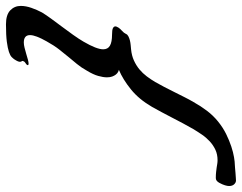

<svg xmlns="http://www.w3.org/2000/svg" viewBox="-255 -647 814 646"><g transform="rotate(-90 152.0 -324.0)"><path d="M41 -81.1Q50.3 -97.2 59.8 -115Q69.3 -132.8 78.6 -150.9Q87.9 -168.9 97.2 -186.3Q106.4 -203.6 115.2 -219.2Q140.6 -263.2 174.1 -290.3Q207.5 -317.4 240.2 -331.1Q236.8 -331.5 232.4 -334Q228 -336.4 224.1 -341.3Q220.2 -346.2 217.5 -353.5Q214.8 -360.8 214.8 -371.1Q214.8 -383.8 219.5 -400.4Q224.1 -417 236.8 -438Q248 -458 259.8 -472.2Q271.5 -486.3 283.4 -500.7Q295.4 -515.1 308.6 -532Q321.8 -548.8 335.9 -574.2Q356.9 -611.3 356.9 -629.9Q356.9 -650.9 332 -650.9Q324.7 -650.9 314.5 -648.4Q304.2 -646 293.9 -642.8Q283.7 -639.6 274.7 -637.2Q265.6 -634.8 261.2 -634.8Q255.9 -634.8 255.9 -637.2Q255.9 -639.2 256.8 -640.1Q258.3 -642.6 262.9 -645.3Q267.6 -647.9 269 -651.9Q269 -652.8 269.5 -653.3Q270 -653.8 270 -654.8Q270 -656.7 268.6 -658.4Q267.1 -660.2 267.1 -664.1Q267.1 -667 268.8 -671.1Q270.5 -675.3 274.9 -682.1Q277.8 -686.5 283 -691.7Q288.1 -696.8 300.3 -700.9Q312.5 -705.1 334.5 -708Q356.4 -710.9 393.1 -710.9Q425.3 -710.9 440.2 -696.5Q455.1 -682.1 455.1 -661.1Q455.1 -644 448.5 -625.2Q441.9 -606.4 433.1 -589.8Q424.8 -576.2 412.1 -558.8Q399.4 -541.5 385.5 -522.9Q371.6 -504.4 358.2 -485.6Q344.7 -466.8 335 -450.2Q309.1 -405.8 309.1 -383.8Q309.1 -368.2 321.3 -361.1Q333.5 -354 358.9 -354Q374 -354 380.1 -351.1Q386.2 -348.1 386.2 -342.8Q386.2 -340.3 384.8 -337.6Q383.3 -335 381.8 -332Q377.9 -326.2 371.1 -320.3Q364.3 -314.5 360.8 -307.1Q358.9 -302.2 352.8 -299.1Q346.7 -295.9 338.9 -293.9Q331.1 -292 323 -291.3Q314.9 -290.5 309.1 -290Q288.6 -288.1 271.7 -280.5Q254.9 -272.9 241.7 -262Q228.5 -251 218 -237.1Q207.5 -223.1 199.2 -209Q190.9 -194.8 182.4 -178.2Q173.8 -161.6 165.3 -144.5Q156.7 -127.4 148.4 -110.8Q140.1 -94.2 131.8 -80.1Q118.2 -55.7 102.3 -34.7Q86.4 -13.7 65.9 2.9Q45.9 19 24.2 29.8Q2.4 40.5 -17.6 47.1Q-37.6 53.7 -54 56.4Q-70.3 59.1 -79.1 59.1Q-81.5 59.1 -89.4 59.8Q-97.2 60.5 -106.4 61.3Q-115.7 62 -123.8 62.5Q-131.8 63 -133.8 63Q-135.3 63 -138.2 61.8Q-141.1 60.5 -144 57.9Q-147 55.2 -148.9 50.8Q-150.9 46.4 -150.9 40Q-150.9 34.2 -148.4 25.9Q-146 17.6 -140.1 6.8Q-137.2 1.5 -133.3 -1.7Q-129.4 -4.9 -124 -4.9Q-112.3 -4.9 -103.8 -3.9Q-95.2 -2.9 -88.6 -2Q-82 -1 -76.2 0Q-70.3 1 -64 1Q-44.4 1 -28.8 -6.3Q-13.2 -13.7 -0.5 -25.4Q12.2 -37.1 22.2 -51.8Q32.2 -66.4 41 -81.1Z"/></g></svg>

Font: Oregano
Style: Italic
Weight: 400
Italic angle: -12°
Designer: Astigmatic (AOETI)
Foundry: Astigmatic (AOETI)
Version: Version 1.000